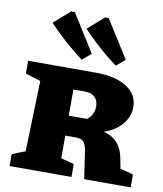

<svg xmlns="http://www.w3.org/2000/svg" viewBox="-90 -895 824 968"><g transform="rotate(10 322.5 -411.0)"><path d="M578 -84 645 -66V0H407L386 -143Q381 -172 370 -186Q359 -200 326 -200H275V-84L342 -66V0H25V-60Q40 -67 55 -73Q70 -79 92 -87L103 -449L25 -474V-539H374Q472 -539 530 -502Q588 -465 588 -401Q588 -351 553.5 -311Q519 -271 463 -253Q511 -240 536 -209.5Q561 -179 569 -131ZM335 -436H275V-302H370Q403 -331 403 -370Q403 -402 385 -419Q367 -436 335 -436ZM290 -591Q193 -664 113 -749L196 -822L215 -821L335 -629ZM464 -591Q367 -664 287 -749L370 -822L388 -821L509 -629Z"/></g></svg>

Font: Piazzolla SC ExtraBold
Style: Regular
Weight: 800
Designer: Juan Pablo del Peral
Foundry: Huerta Tipografica
Version: Version 1.330